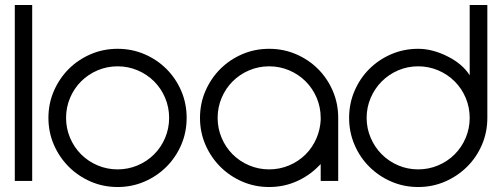

<svg xmlns="http://www.w3.org/2000/svg" viewBox="-20 -720 1994 764"><path d="M38.9 -700H108.1V0H38.9Z M172.7 -251Q172.7 -308.1 194.4 -358.1Q216.2 -408.1 253.5 -445.5Q290.9 -482.8 340.9 -504.3Q390.9 -525.8 448 -525.8Q505.1 -525.8 555.1 -504.3Q605.1 -482.8 642.4 -445.5Q679.8 -408.1 701.3 -358.1Q722.7 -308.1 722.7 -251Q722.7 -193.9 701.3 -143.9Q679.8 -93.9 642.4 -56.6Q605.1 -19.2 555.1 2.5Q505.1 24.2 448 24.2Q390.9 24.2 340.9 2.5Q290.9 -19.2 253.5 -56.6Q216.2 -93.9 194.4 -143.9Q172.7 -193.9 172.7 -251ZM242.9 -251Q242.9 -209.1 258.8 -171.5Q274.7 -133.8 302.8 -105.8Q330.8 -77.8 368.4 -61.9Q406.1 -46 448 -46Q489.9 -46 527.5 -61.9Q565.2 -77.8 593.2 -105.8Q621.2 -133.8 637.1 -171.5Q653 -209.1 653 -251Q653 -292.9 637.1 -330.6Q621.2 -368.2 593.2 -396.2Q565.2 -424.2 527.5 -440.2Q489.9 -456.1 448 -456.1Q406.1 -456.1 368.4 -440.2Q330.8 -424.2 302.8 -396.2Q274.7 -368.2 258.8 -330.6Q242.9 -292.9 242.9 -251Z M775.8 -251Q775.8 -308.1 797.5 -358.1Q819.2 -408.1 856.6 -445.5Q893.9 -482.8 943.9 -504.3Q993.9 -525.8 1051 -525.8Q1108.1 -525.8 1158.1 -504.3Q1208.1 -482.8 1245.5 -445.5Q1282.8 -408.1 1304.3 -358.1Q1325.8 -308.1 1325.8 -251V0H1256.1V-67.2Q1251 -62.1 1244.9 -56.1Q1208.1 -19.2 1158.1 2.5Q1108.1 24.2 1051 24.2Q993.9 24.2 943.9 2.5Q893.9 -19.2 856.6 -56.6Q819.2 -93.9 797.5 -143.9Q775.8 -193.9 775.8 -251ZM846 -251Q846 -209.1 861.9 -171.5Q877.8 -133.8 905.8 -105.8Q933.8 -77.8 971.5 -61.9Q1009.1 -46 1051 -46Q1092.9 -46 1130.6 -61.9Q1168.2 -77.8 1196.2 -105.8Q1224.2 -133.8 1239.9 -171.2Q1254 -205.1 1256.1 -241.9V-251Q1256.1 -292.9 1240.2 -330.6Q1224.2 -368.2 1196.2 -396.2Q1168.2 -424.2 1130.6 -440.2Q1092.9 -456.1 1051 -456.1Q1009.1 -456.1 971.5 -440.2Q933.8 -424.2 905.8 -396.2Q877.8 -368.2 861.9 -330.6Q846 -292.9 846 -251Z M1919.2 -251Q1919.2 -193.9 1897.7 -143.9Q1876.3 -93.9 1838.6 -56.6Q1801 -19.2 1751 2.5Q1701 24.2 1643.9 24.2Q1586.9 24.2 1536.9 2.5Q1486.9 -19.2 1449.5 -56.6Q1412.1 -93.9 1390.7 -143.9Q1369.2 -193.9 1369.2 -251Q1369.2 -308.1 1390.7 -358.1Q1412.1 -408.1 1449.5 -445.5Q1486.9 -482.8 1536.9 -504.3Q1586.9 -525.8 1643.9 -525.8Q1701 -525.8 1761.1 -495.5Q1821.2 -465.2 1849 -420.2V-700H1919.2ZM1849 -251Q1849 -292.9 1833.1 -330.6Q1817.2 -368.2 1789.1 -396.2Q1761.1 -424.2 1723.5 -440.2Q1685.9 -456.1 1643.9 -456.1Q1602 -456.1 1564.6 -440.2Q1527.3 -424.2 1499.2 -396.2Q1471.2 -368.2 1455.1 -330.6Q1438.9 -292.9 1438.9 -251Q1438.9 -209.1 1455.1 -171.5Q1471.2 -133.8 1499.2 -105.8Q1527.3 -77.8 1564.6 -61.9Q1602 -46 1643.9 -46Q1685.9 -46 1723.5 -61.9Q1761.1 -77.8 1789.1 -105.8Q1817.2 -133.8 1833.1 -171.5Q1849 -209.1 1849 -251Z"/></svg>

Font: Myanmar KatKuu
Style: Regular
Weight: 400
Designer: Khon Soe Zaw Thu
Foundry: MPUA
Version: Version 1.00 September 13, 2016, initial release